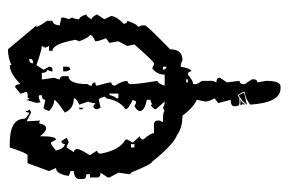

<svg xmlns="http://www.w3.org/2000/svg" viewBox="-142 -360 727 484"><g transform="rotate(-90 222.0 -117.5)"><path d="M212.9 -416.5Q213.9 -407.7 215.3 -407.7Q216.8 -407.7 218.8 -412.1Q221.7 -411.6 223.6 -411.6Q232.9 -411.6 232.9 -416.5Q228.5 -425.3 228.5 -430.2L244.6 -443.4Q252.4 -443.4 252.4 -430.2Q280.3 -457 300.3 -457V-452.6Q318.8 -461.4 340.3 -461.4L400.4 -389.6H396.5Q396.5 -385.3 412.1 -362.8V-349.1Q402.3 -349.1 400.4 -331.1L420.4 -326.7Q420.4 -316.4 416 -308.6L420.4 -299.8Q416 -292 416 -281.7Q422.4 -281.7 428.2 -263.7Q422.4 -263.7 416 -250.5Q421.9 -250.5 428.2 -236.8L416 -218.8L424.3 -201.2Q422.9 -187.5 404.3 -169.4Q405.8 -160.6 412.1 -160.6Q402.8 -133.8 396.5 -133.8L400.4 -124.5V-115.7Q399.9 -110.8 340.3 -52.7Q340.3 -21.5 312.5 -21.5Q305.7 -25.9 296.4 -25.9Q291.5 1 284.7 1Q284.7 -7.8 276.4 -7.8Q261.2 5.4 252.4 5.4V14.6L260.7 27.8V55.2L256.8 64Q268.6 64 268.6 72.8L256.8 90.8L260.7 122.1Q252.4 123.5 252.4 131.3V135.7L264.6 153.8V158.2Q264.6 167 256.8 167L260.7 189.5Q260.7 222.7 248.5 225.6H240.7Q206.1 225.6 200.7 149.4Q218.3 135.7 232.9 135.7V131.3L224.6 117.7L216.8 122.1H204.6Q196.8 122.1 196.8 113.3V108.9Q196.8 100.1 212.9 100.1L204.6 68.4L216.8 59.6Q208.5 44.9 208.5 37.1L212.9 14.6Q192.9 5.4 172.9 -21.5Q143.1 -21.5 125 -34.7Q100.1 -43.9 57.1 -97.7Q51.3 -97.7 29.3 -151.4Q25.4 -151.4 25.4 -156.2L29.3 -183.1L17.1 -205.6V-210L29.3 -228Q17.1 -228 17.1 -236.8V-254.9H25.4V-263.7Q13.2 -263.7 13.2 -272.9V-281.7Q13.2 -293.9 33.2 -295.4V-304.2Q28.8 -304.2 21 -308.6Q25.9 -340.3 41 -340.3L33.2 -357.9L53.2 -412.1H73.2Q78.1 -412.1 92.8 -457H101.1Q165 -457 165 -420.9Q165 -415.5 180.7 -407.2Q180.7 -416.5 184.6 -416.5Q184.6 -410.6 188.5 -407.2L181.6 -402.8L158.7 -414.1Q160.2 -388.7 160.6 -380.4L153.8 -383.3Q149.9 -365.2 141.1 -365.2Q132.8 -365.2 121.1 -380.4Q121.1 -340.3 112.8 -340.3L105 -353.5Q100.1 -353.5 85 -340.3Q90.3 -319.3 101.1 -317.9Q102.1 -326.7 108.9 -326.7L117.2 -313.5Q109.4 -308.6 105 -308.6Q97.2 -313.5 92.8 -313.5L81.1 -295.4Q88.9 -293.9 88.9 -286.1Q88.9 -280.3 73.2 -254.9L85 -236.8Q77.1 -235.4 77.1 -228Q85.9 -179.7 112.8 -165V-160.6L105 -147L121.1 -128.9Q112.8 -127.9 112.8 -120.1Q128.9 -102.1 128.9 -93.3H152.8Q160.6 -91.8 160.6 -84.5V-79.6L156.7 -70.8Q184.6 -70.8 184.6 -66.4L192.9 -70.8Q199.7 -66.4 208.5 -66.4L189 -88.9Q189 -95.2 200.7 -102.1V-97.7Q208.5 -102.1 212.9 -102.1V-111.3Q184.6 -117.2 184.6 -128.9Q184.6 -135.7 196.8 -142.6Q204.6 -138.2 208.5 -138.2L212.9 -147Q189 -157.7 189 -165Q210.9 -179.7 216.8 -214.4Q220.7 -214.4 220.7 -218.8Q216.8 -232.4 212.9 -232.4L192.9 -228L189 -236.8Q189.9 -246.1 196.8 -246.1L204.6 -241.2Q204.6 -251.5 208.5 -259.3L200.7 -281.7Q216.8 -288.6 216.8 -295.4Q190.9 -295.4 180.7 -317.9Q212.9 -340.3 212.9 -344.7Q198.2 -344.7 184.6 -357.9Q189 -371.6 192.9 -371.6L212.9 -367.2Q212.9 -376 224.6 -376V-380.4Q224.6 -383.8 220.7 -383.8Q216.3 -383.8 206.5 -379.4L205.1 -389.6ZM304.7 -398.4H308.6Q316.4 -398.4 316.4 -407.7H312.5Q304.7 -406.2 304.7 -398.4ZM300.3 -389.6 288.6 -371.6 296.4 -357.9Q296.4 -349.1 288.6 -349.1H284.7V-353.5L288.6 -362.8Q280.8 -362.8 280.8 -376H264.6V-371.6L268.6 -344.7Q264.6 -335.9 264.6 -331.1Q272.5 -329.6 272.5 -322.3V-308.6Q252.4 -308.6 252.4 -259.3Q248.5 -259.3 248.5 -250.5Q256.8 -249 256.8 -241.2Q248.5 -241.2 248.5 -236.8Q256.8 -208.5 256.8 -201.2Q248.5 -199.7 248.5 -191.9Q260.7 -172.4 260.7 -160.6Q252.4 -159.2 252.4 -151.4Q252.4 -134.8 260.7 -84.5Q254.4 -84.5 248.5 -66.4H276.4Q276.4 -86.4 292.5 -97.7Q300.3 -93.3 304.7 -93.3Q309.1 -93.3 352.5 -142.6L348.6 -160.6L360.4 -183.1L356.4 -205.6L368.2 -214.4Q360.4 -232.9 360.4 -241.2Q376.5 -248 376.5 -254.9Q371.1 -254.9 360.4 -281.7L364.3 -291Q354 -349.1 336.4 -349.1V-357.9H348.6L344.2 -367.2L348.6 -376Q339.4 -376 300.3 -389.6ZM284.7 -322.3H296.4V-313.5Q296.4 -304.2 288.6 -304.2L284.7 -313.5ZM189 -281.7H192.9V-272.9H189ZM224.6 -205.6Q224.6 -198.2 216.8 -187.5V-183.1H228.5V-205.6ZM92.8 -151.4V-142.6H101.1V-151.4ZM288.6 -70.8Q289.6 -62 296.4 -62V-70.8ZM256.8 -12.2V-7.8H264.6V-12.2ZM224.1 120.1 231.4 133.8 200.2 141.1 210 129.9ZM213.9 124.5 207.5 127.9 201.2 136.7 201.7 128.9 198.7 124.5Z"/></g></svg>

Font: Truetypewriter PolyglOTT
Style: Regular
Weight: 400
Designer: Sergey Beatoff a.k.a. Sam_T
Version: Version 3.76